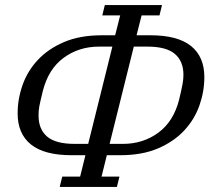

<svg xmlns="http://www.w3.org/2000/svg" viewBox="-20 -730 835 762"><path d="M227 -29H298L319 -114H264Q156 -114 103 -156.5Q50 -199 50 -280Q50 -337 69.5 -392.5Q89 -448 130 -492Q171 -536 234 -563Q297 -590 384 -590H437L457 -669H386L396 -710H623L613 -669H542L522 -590H577Q685 -590 738 -547.5Q791 -505 791 -424Q791 -367 771.5 -311.5Q752 -256 711 -212Q670 -168 607 -141Q544 -114 457 -114H404L383 -29H454L444 12H217ZM426 -545H373Q293 -545 232.5 -500.5Q172 -456 150 -369Q145 -348 141.5 -333.5Q138 -319 136 -308Q134 -297 133.5 -288.5Q133 -280 133 -271Q133 -217 167 -188Q201 -159 276 -159H330ZM468 -159Q548 -159 608.5 -203.5Q669 -248 691 -335Q701 -377 704.5 -396.5Q708 -416 708 -433Q708 -487 674 -516Q640 -545 565 -545H511L415 -159Z"/></svg>

Font: IBM Plex Serif
Style: Italic
Weight: 400
Italic angle: -14°
Designer: Mike Abbink, Paul van der Laan, Pieter van Rosmalen
Foundry: Bold Monday
Version: Version 3.001